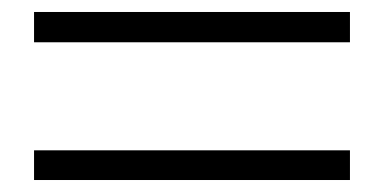

<svg xmlns="http://www.w3.org/2000/svg" viewBox="-20 -526 643 322"><path d="M566.9 -224.1H37.1V-273.9H566.9ZM566.9 -455.1H37.1V-505.9H566.9Z"/></svg>

Font: Source Han Serif TW
Style: Bold
Weight: 700
Designer: Ryoko NISHIZUKA Ë•øÂ°öÊ∂ºÂ≠ê (kana & ideographs); Frank Grie√ühammer (Latin, Greek & Cyrillic); Wenlong ZHANG Âº†ÊñáÈæô 
Foundry: Adobe
Version: Version 2.003;hotconv 1.1.1;makeotfexe 2.6.0